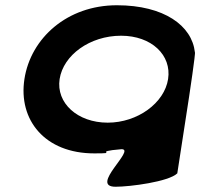

<svg xmlns="http://www.w3.org/2000/svg" viewBox="-20 -576 785 731"><path d="M73 -275C49 -119 151 8 339 8C442 8 322 2 443 -8C498 -8 319 135 420 135C475 135 622 116 655 84L700 -208C700 -208 726 -380 722 -377C711 -478 605 -556 425 -556C236 -556 97 -431 73 -275ZM207 -275C221 -366 322 -440 441 -440C557 -440 634 -366 620 -275C606 -184 504 -109 390 -109C275 -109 193 -184 207 -275Z"/></svg>

Font: Ampere
Style: SCExtIta
Weight: 400
Version: Version 1